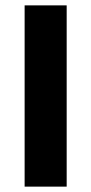

<svg xmlns="http://www.w3.org/2000/svg" viewBox="-20 -695 340 715"><path d="M71.7 0V-675H228.3V0Z"/></svg>

Font: Funnel Display ExtraBold
Style: Regular
Weight: 800
Designer: NORD ID, Kristian Moeller
Foundry: Dicotype
Version: Version 1.000